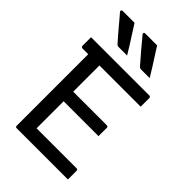

<svg xmlns="http://www.w3.org/2000/svg" viewBox="-275 -1047 1149 1149"><g transform="rotate(45 300.0 -472.5)"><path d="M153 -945Q173 -914 190 -887Q207 -860 224.5 -833Q242 -806 260 -775Q249 -775 238.5 -775Q228 -775 216 -775Q204 -775 187 -775Q181 -775 177 -777.5Q173 -780 171 -783Q147 -810 131.5 -828Q116 -846 103.5 -861Q91 -876 77 -892.5Q63 -909 45 -930Q41 -935 43.5 -940Q46 -945 52 -945Q72 -945 85.5 -945Q99 -945 114.5 -945Q130 -945 153 -945ZM344 -945Q364 -914 381 -887Q398 -860 415.5 -833Q433 -806 451 -775Q440 -775 429.5 -775Q419 -775 407 -775Q395 -775 378 -775Q372 -775 367.5 -777.5Q363 -780 361 -783Q338 -810 322 -828Q306 -846 293.5 -861Q281 -876 267.5 -892.5Q254 -909 236 -930Q232 -935 234 -940Q236 -945 242 -945Q263 -945 276.5 -945Q290 -945 305.5 -945Q321 -945 344 -945ZM30 -700H523Q527 -700 529 -698.5Q531 -697 532.5 -695Q534 -693 534 -689Q534 -669 534 -653Q534 -637 534 -616H41Q38 -616 35.5 -617.5Q33 -619 31.5 -621.5Q30 -624 30 -627Q30 -648 30 -664Q30 -680 30 -700ZM143 -394H469Q473 -394 475 -393Q477 -392 478.5 -389.5Q480 -387 480 -383Q480 -370 480 -358.5Q480 -347 480 -336Q480 -325 480 -313H143ZM101 0Q98 0 96 -0.5Q94 -1 92.5 -2.5Q91 -4 90.5 -6Q90 -8 90 -11Q90 -59 90 -119Q90 -179 90 -246.5Q90 -314 90 -384Q90 -454 90 -524.5Q90 -595 90 -659H192L185 -643Q185 -624 185 -601Q185 -578 185 -555Q185 -502 185 -443Q185 -384 185 -323Q185 -262 185 -201Q185 -140 185 -84H523Q528 -84 531 -81Q534 -78 534 -73Q534 -54 534 -36.5Q534 -19 534 0Z"/></g></svg>

Font: Rec Mono Linear
Style: Regular
Weight: 400
Monospace: yes
Version: Version 1.085; ttfautohint (v1.8.4.7-5d5b)